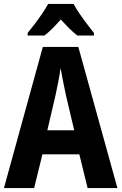

<svg xmlns="http://www.w3.org/2000/svg" viewBox="-20 -953 616 973"><path d="M424 0 382 -171H195L153 0H0L197 -715H377L575 0ZM314 -471Q307 -503 299.5 -541.5Q292 -580 287 -608Q283 -579 276 -542Q269 -505 262 -473L220 -293H356ZM353 -933Q371 -899 400 -859.5Q429 -820 456 -786V-773H372Q352 -788 331.5 -808.5Q311 -829 288 -854Q265 -828 244.5 -807.5Q224 -787 205 -773H120V-786Q136 -805 156.5 -832Q177 -859 195 -886Q213 -913 224 -933Z"/></svg>

Font: Noto Sans Lao Condensed
Style: Bold
Weight: 700
Width: 3
Designer: Monotype Design Team
Foundry: Monotype Imaging Inc.
Version: Version 2.003; ttfautohint (v1.8.4.7-5d5b)